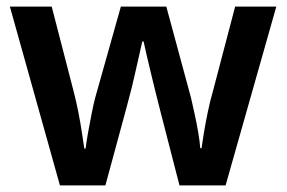

<svg xmlns="http://www.w3.org/2000/svg" viewBox="-20 -656 870 583"><path d="M465 -326Q460 -345 453 -373.5Q446 -402 438.5 -433Q431 -464 425 -490Q419 -516 416 -530H412Q409 -516 403 -490Q397 -464 390 -432.5Q383 -401 375.5 -372.5Q368 -344 363 -325L300 -93H162L10 -636H137L204 -377Q211 -350 217.5 -317.5Q224 -285 228.5 -254.5Q233 -224 236 -205H240Q242 -223 247.5 -254Q253 -285 259 -314.5Q265 -344 269 -359L347 -636H485L560 -359Q564 -341 570.5 -312Q577 -283 582 -253.5Q587 -224 588 -206H592Q594 -222 599 -252Q604 -282 611 -316Q618 -350 626 -377L694 -636H819L665 -93H525Z"/></svg>

Font: Noto Sans Telugu UI SemiBold
Style: Regular
Weight: 600
Designer: Jelle Bosma - Monotype Design Team
Foundry: Monotype Imaging Inc.
Version: Version 2.005; ttfautohint (v1.8.4.7-5d5b)